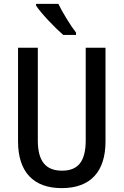

<svg xmlns="http://www.w3.org/2000/svg" viewBox="-20 -960 637 990"><path d="M281 -940H166V-931C192 -891 265 -815 306 -780H372V-792C344 -828 302 -896 281 -940ZM524 -231V-714H422V-237C422 -128 383 -80 300 -80C218 -80 175 -126 175 -236V-714H73V-231C73 -74 152 10 298 10C448 10 524 -76 524 -231Z"/></svg>

Font: Noto Sans Gujarati Condensed Medium
Style: Regular
Weight: 500
Width: 3
Designer: Jelle Bosma - Monotype Design Team, Universal Thirst
Foundry: Monotype Imaging Inc.
Version: Version 2.106